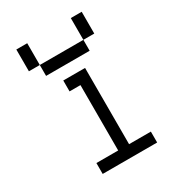

<svg xmlns="http://www.w3.org/2000/svg" viewBox="-181 -852 863 954"><g transform="rotate(-30 250.0 -375.0)"><path d="M125 -625H62.5V-750H125ZM125 -62.5H250V-437.5H187.5V-500H312.5V-62.5H437.5V0H125ZM125 -625H375V-562.5H125ZM375 -750H437.5V-625H375Z"/></g></svg>

Font: 寒蝉点阵体 16px
Style: Regular
Weight: 400
Designer: Designed by Warren2060
Foundry: ChillType
Version: Version 1.000